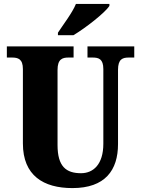

<svg xmlns="http://www.w3.org/2000/svg" viewBox="-20 -951 720 981"><path d="M276 -784V-771H355C417 -808 517 -886 539 -921V-931H368C350 -886 302 -824 276 -784ZM350 10C517 10 583 -81 583 -215V-594C583 -650 607 -657 639 -657H666V-714H427V-657H453C484 -657 508 -650 508 -598V-217C508 -110 456 -66 394 -66C318 -66 274 -100 274 -210V-594C274 -650 300 -657 330 -657H356V-714H15V-657H41C72 -657 97 -650 97 -598V-218C97 -54 202 10 350 10Z"/></svg>

Font: Noto Serif Georgian Condensed Black
Style: Regular
Weight: 900
Width: 3
Designer: Monotype Design Team, Akaki Razmadze
Foundry: Google LLC
Version: Version 2.003